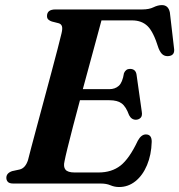

<svg xmlns="http://www.w3.org/2000/svg" viewBox="-20 -738 720 772"><path d="M385.5 0H34.5Q17.5 0 11.5 -6.8Q5.5 -13.5 5.5 -23Q5.5 -42 29 -50L59 -56.5Q82 -62 92.5 -94Q96 -109 106 -146.2Q116 -183.5 129.5 -234Q143 -284.5 158 -340Q173 -395.5 187 -448Q201 -500.5 211.8 -542Q222.5 -583.5 227.5 -604.5Q232 -623.5 229 -632.5Q226 -641.5 216 -644.5L188.5 -651.5Q180.5 -654 174.8 -659Q169 -664 169 -673.5Q169 -700 203 -700H551.5Q579.5 -700 597.2 -708.8Q615 -717.5 631 -717.5Q657 -717.5 663 -688L679.5 -546Q685 -515.5 658.5 -512.5Q645 -511 635.2 -517.8Q625.5 -524.5 617.5 -544Q597 -610.5 573.2 -633.2Q549.5 -656 511 -656H388Q381.5 -631 369.5 -587.5Q357.5 -544 343 -490Q328.5 -436 313 -379.5H419.5Q442.5 -379.5 457.5 -392.8Q472.5 -406 478.5 -444Q486 -461 502.5 -461Q525.5 -461 529 -438L550 -289.5Q553 -272.5 545.8 -264.8Q538.5 -257 526.5 -256.5Q508.5 -256.5 499 -275Q486.5 -309.5 469.2 -322.2Q452 -335 420 -335H301.5Q286.5 -279.5 273.5 -229.5Q260.5 -179.5 251.5 -142.8Q242.5 -106 239.5 -90Q234 -67.5 243.2 -56Q252.5 -44.5 280 -44.5H376Q429 -44.5 464.5 -72.2Q500 -100 534 -172Q548 -197.5 566.5 -197.5Q590.5 -197.5 590 -167.5Q588.5 -115.5 571.2 -74.2Q554 -33 524.8 -9.5Q495.5 14 459 14Q440.5 14 424.2 7Q408 0 385.5 0Z"/></svg>

Font: Fraunces 9pt S000 SemiBold
Style: Italic
Weight: 600
Italic angle: -16°
Version: Version 1.000; ttfautohint (v1.8.3)